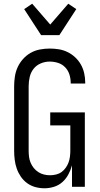

<svg xmlns="http://www.w3.org/2000/svg" viewBox="-20 -1004 540 1032"><path d="M219 8Q194 8 170 1.5Q146 -5 126 -19.5Q106 -34 92 -54.5Q78 -75 70 -98Q62 -121 59 -145.5Q56 -170 56 -195V-540Q56 -566 60 -592.5Q64 -619 75 -643Q86 -667 104 -687Q122 -707 145 -720Q168 -733 194.5 -738Q221 -743 247 -743Q272 -743 296.5 -739Q321 -735 343.5 -724Q366 -713 384.5 -695.5Q403 -678 415 -656.5Q427 -635 432.5 -610.5Q438 -586 438 -561V-555H360V-559Q360 -582 353 -604Q346 -626 330 -642.5Q314 -659 292 -666Q270 -673 247 -673Q222 -673 198.5 -663Q175 -653 160 -633.5Q145 -614 139.5 -589.5Q134 -565 134 -540V-195Q134 -178 136 -161.5Q138 -145 144.5 -129.5Q151 -114 161.5 -101Q172 -88 186 -79Q200 -70 216 -66Q232 -62 249 -62Q265 -62 281.5 -66Q298 -70 311 -79.5Q324 -89 333.5 -102.5Q343 -116 348.5 -131Q354 -146 356 -162.5Q358 -179 358 -195V-330H250V-400H436V0H367V-115Q360 -90 347.5 -66.5Q335 -43 315.5 -25.5Q296 -8 270.5 0Q245 8 219 8ZM201 -815 110 -955 153 -984 250 -872 347 -984 390 -955 299 -815Z"/></svg>

Font: Iosevka Term
Style: Regular
Weight: 400
Monospace: yes
Designer: Belleve Invis
Foundry: Belleve Invis
Version: Version 30.0.1